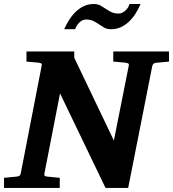

<svg xmlns="http://www.w3.org/2000/svg" viewBox="-34 -924 851 944"><path d="M731.9 -615.2Q717.8 -612.8 714.8 -600.1L596.2 0H484.9L261.2 -464.8L184.1 -69.8Q182.6 -61 187 -58.6Q191.4 -56.2 202.1 -55.2Q210.9 -54.7 220.2 -53.7Q228.5 -52.7 238.5 -51.8Q248.5 -50.8 259.8 -49.8V0H-14.2V-49.8Q-3.4 -50.8 6.6 -51.8Q16.6 -52.7 24.9 -53.7Q34.2 -54.7 43 -55.2Q53.7 -56.2 59.6 -58.6Q65.4 -61 67.9 -70.8L170.9 -601.1Q173.3 -609.9 168 -612.5Q162.6 -615.2 152.8 -616.2Q144 -616.7 134.8 -617.7Q126.5 -618.7 116.5 -619.4Q106.4 -620.1 96.2 -621.1V-670.9H331.1V-640.1L525.9 -232.9L599.1 -601.1Q601.6 -609.9 595.2 -612.5Q588.9 -615.2 580.1 -616.2Q570.8 -616.7 561.5 -617.7Q553.2 -618.7 543 -619.4Q532.7 -620.1 522.9 -621.1V-670.9H796.9V-621.1ZM657.2 -904.3Q646 -878.4 631.6 -856Q617.2 -833.5 599.1 -816.7Q581.1 -799.8 559.3 -790Q537.6 -780.3 512.2 -780.3Q492.2 -780.3 479 -787.8Q465.8 -795.4 453.1 -804.2Q440.4 -813 425.5 -820.6Q410.6 -828.1 388.2 -828.1Q380.4 -828.1 372.3 -824.5Q364.3 -820.8 357.2 -814.2Q350.1 -807.6 344.5 -799.1Q338.9 -790.5 335.4 -780.3H281.2Q293 -806.2 307.6 -828.6Q322.3 -851.1 340.3 -867.9Q358.4 -884.8 379.9 -894.5Q401.4 -904.3 426.3 -904.3Q446.3 -904.3 459.7 -897Q473.1 -889.6 485.8 -880.9Q498.5 -872.1 513.2 -864.7Q527.8 -857.4 550.3 -857.4Q558.1 -857.4 566.2 -861.1Q574.2 -864.7 581.5 -871.1Q588.9 -877.4 594.5 -886Q600.1 -894.5 603 -904.3Z"/></svg>

Font: Charis SIL Am
Style: Bold Italic
Weight: 700
Italic angle: -11°
Foundry: SIL International
Version: Version 5.000